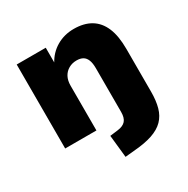

<svg xmlns="http://www.w3.org/2000/svg" viewBox="-160 -655 970 990"><g transform="rotate(-30 325.0 -159.5)"><path d="M309 193 295 60 343 54Q375 50 390 33Q405 16 405 -19V-279Q405 -310 397.5 -328.5Q390 -347 375.5 -355.5Q361 -364 338 -364Q312 -364 291 -352Q270 -340 258.5 -318.5Q247 -297 247 -267V0H61V-500H234V-409H232Q258 -458 304 -485Q350 -512 407 -512Q467 -512 508 -487.5Q549 -463 570 -413.5Q591 -364 591 -286V-32Q591 21 580 60.5Q569 100 543 126.5Q517 153 472.5 168Q428 183 361 188Z"/></g></svg>

Font: Nunito Sans 9pt Black
Style: Regular
Weight: 900
Version: Version 3.101;gftools[0.9.27]